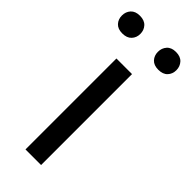

<svg xmlns="http://www.w3.org/2000/svg" viewBox="-277 -777 812 812"><g transform="rotate(45 129.5 -371.0)"><path d="M171.4 0H78.1V-543.9H171.4ZM-34.2 -689Q-34.2 -711.4 -20.3 -726.8Q-6.3 -742.2 20.5 -742.2Q47.9 -742.2 62 -726.8Q76.2 -711.4 76.2 -689Q76.2 -666.5 62 -651.4Q47.9 -636.2 20.5 -636.2Q-6.3 -636.2 -20.3 -651.4Q-34.2 -666.5 -34.2 -689ZM182.1 -688Q182.1 -710.4 196 -726.1Q210 -741.7 236.8 -741.7Q264.2 -741.7 278.3 -726.1Q292.5 -710.4 292.5 -688Q292.5 -665.5 278.3 -650.4Q264.2 -635.3 236.8 -635.3Q210 -635.3 196 -650.4Q182.1 -665.5 182.1 -688Z"/></g></svg>

Font: Roboto2
Style: Regular
Weight: 400
Designer: Google
Foundry: Google
Version: Version 2.000981-w3; 2014; ttfautohint (v1.1) -l 5 -r 24 -G 